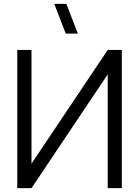

<svg xmlns="http://www.w3.org/2000/svg" viewBox="-20 -980 724 1000"><path d="M322.5 -805 262.5 -960H325.5L385.5 -805ZM541 0V-592.5L144 0H70V-720H144V-127.5L541 -720H614.5V0Z"/></svg>

Font: Vela Sans
Style: Regular
Weight: 400
Designer: Principal design: Mikhail Sharanda - project Manrope.
Design modification: Ravid Balaliev
Foundry: Mikhail Sharanda
Version: Version 1.001